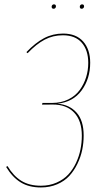

<svg xmlns="http://www.w3.org/2000/svg" viewBox="-20 -843 467 873"><path d="M224.1 -803.2Q214.8 -803.2 214.8 -812.5Q214.8 -816.9 217.8 -820.1Q220.7 -823.2 225.1 -823.2Q234.4 -823.2 234.4 -814Q234.4 -809.6 231.4 -806.4Q228.5 -803.2 224.1 -803.2ZM351.6 -803.2Q342.8 -803.2 342.8 -812.5Q342.8 -816.9 345.7 -820.1Q348.6 -823.2 353 -823.2Q362.3 -823.2 362.3 -814Q362.3 -809.6 359.1 -806.4Q356 -803.2 351.6 -803.2ZM266.6 -690.4Q326.2 -690.4 358.2 -654.3Q390.1 -618.2 390.1 -557.6Q390.1 -485.4 351.3 -432.1Q312.5 -378.9 241.2 -371.6Q295.9 -367.2 328.1 -331.1Q360.4 -294.9 360.4 -226.6Q360.4 -193.8 353.8 -161.6Q347.2 -129.4 332 -98.1Q316.9 -66.9 295.2 -43.2Q273.4 -19.5 240 -5.1Q206.5 9.3 166 9.3Q111.8 9.3 74.2 -13.7Q36.6 -36.6 7.8 -84L14.2 -87.9Q41 -43 77.1 -20.8Q113.3 1.5 166 1.5Q205.1 1.5 237.3 -12.7Q269.5 -26.9 290.5 -49.6Q311.5 -72.3 325.7 -102.5Q339.8 -132.8 345.9 -163.6Q352.1 -194.3 352.1 -226.1Q352.1 -294.4 316.9 -331.3Q281.7 -368.2 219.2 -367.7L171.4 -367.2L172.9 -375H217.3Q258.3 -375 290.8 -391.1Q323.2 -407.2 342.5 -433.8Q361.8 -460.4 371.6 -491.9Q381.3 -523.4 381.3 -557.1Q381.3 -614.7 351.8 -648.7Q322.3 -682.6 266.1 -682.6Q220.7 -682.6 182.9 -662.6Q145 -642.6 105.5 -601.1L100.1 -606Q141.1 -648.9 180.7 -669.7Q220.2 -690.4 266.6 -690.4Z"/></svg>

Font: Fira Sans Compressed Eight
Style: Italic
Weight: 100
Width: 3
Italic angle: -8°
Designer: Carrois Corporate & Edenspiekermann AG
Foundry: Carrois Corporate GbR & Edenspiekermann AG
Version: Version 4.203;PS 004.203;hotconv 1.0.88;makeotf.lib2.5.64775